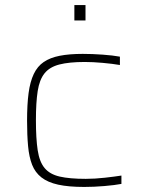

<svg xmlns="http://www.w3.org/2000/svg" viewBox="-20 -731 561 759"><path d="M313 8Q251 8 210 -1Q169 -10 144 -29.5Q119 -49 107 -79.5Q95 -110 91 -153.5Q87 -197 87 -254Q87 -318 93 -363Q99 -408 113.5 -438.5Q128 -469 153 -486Q178 -503 216 -510.5Q254 -518 307 -518Q345 -518 386 -515Q427 -512 454 -507V-474Q425 -479 386 -482.5Q347 -486 315 -486Q253 -486 214.5 -476Q176 -466 156 -441Q136 -416 129 -371Q122 -326 122 -256Q122 -183 129 -137Q136 -91 156.5 -66.5Q177 -42 216 -33Q255 -24 319 -24Q355 -24 395 -28.5Q435 -33 460 -37V-4Q434 1 392.5 4.5Q351 8 313 8ZM274 -650V-711H318V-650Z"/></svg>

Font: Saira Expanded Thin
Style: Regular
Weight: 250
Width: 7
Designer: Hector Gatti with collaboration of the Omnibus-Type team
Foundry: Omnibus-Type
Version: Version 1.101